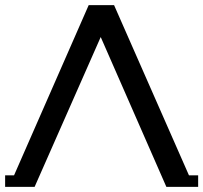

<svg xmlns="http://www.w3.org/2000/svg" viewBox="-40 -720 793 749"><path d="M95 9 -1 0 306 -700H405L713 0L609 9L322 -646H384ZM-20 9V-36H95V9ZM609 9V-36H733V9Z"/></svg>

Font: Montserrat Underline Thin Medium
Style: Regular
Weight: 500
Version: Version 9.000